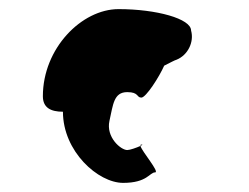

<svg xmlns="http://www.w3.org/2000/svg" viewBox="-20 -701 547 421"><path d="M74 -490C74 -465 91 -456 118 -456C118 -369 195 -300 250 -300C303 -300 308 -323 320 -323C331 -323 291 -369 288 -381C279 -377 265 -372 259 -372C245 -372 212 -400 220 -436C228 -471 229 -499 259 -499C285 -499 279 -487 290 -487C300 -487 329 -532 340 -557C354 -564 363 -569 367 -570C392 -580 406 -609 399 -634C399 -660 323 -681 240 -681C159 -681 74 -595 74 -490ZM288 -381C292 -383 294 -384 290 -384C288 -384 288 -383 288 -381Z"/></svg>

Font: Ampere
Style: SuCnd
Weight: 400
Version: Version 1